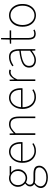

<svg xmlns="http://www.w3.org/2000/svg" viewBox="1313 -1991 912 3578"><g transform="rotate(-90 1769.0 -202.0)"><path d="M250 234Q189 234 145 217Q101 200 77.5 170Q54 140 54 100Q54 68 73.5 37Q93 6 126 -18V-22Q108 -33 96 -52Q84 -71 84 -98Q84 -131 102.5 -153.5Q121 -176 136 -186V-190Q114 -210 95 -244.5Q76 -279 76 -322Q76 -370 98 -408Q120 -446 157 -468Q194 -490 240 -490Q260 -490 276 -486.5Q292 -483 302 -478H462V-450H346V-446Q370 -428 387 -397Q404 -366 404 -322Q404 -274 382 -235.5Q360 -197 323 -174.5Q286 -152 240 -152Q219 -152 197 -158Q175 -164 158 -174Q142 -161 129 -143.5Q116 -126 116 -100Q116 -73 135.5 -53.5Q155 -34 210 -34H316Q396 -34 433 -8Q470 18 470 74Q470 114 443 150.5Q416 187 366.5 210.5Q317 234 250 234ZM240 -180Q275 -180 305 -198Q335 -216 353.5 -248Q372 -280 372 -322Q372 -387 333 -424.5Q294 -462 240 -462Q186 -462 147 -424.5Q108 -387 108 -322Q108 -280 126.5 -248Q145 -216 175 -198Q205 -180 240 -180ZM252 206Q309 206 350.5 187Q392 168 415 138Q438 108 438 76Q438 34 408.5 16Q379 -2 322 -2H212Q208 -2 191 -4Q174 -6 154 -10Q118 14 102 42.5Q86 71 86 98Q86 146 129.5 176Q173 206 252 206Z M742 12Q682 12 632.5 -18Q583 -48 553.5 -104Q524 -160 524 -238Q524 -316 553.5 -372.5Q583 -429 630 -459.5Q677 -490 730 -490Q785 -490 825.5 -464.5Q866 -439 888 -390Q910 -341 910 -270Q910 -263 910 -255Q910 -247 908 -238H540V-266H880Q880 -365 839 -413.5Q798 -462 730 -462Q688 -462 648 -437.5Q608 -413 582 -363.5Q556 -314 556 -240Q556 -172 580.5 -121.5Q605 -71 648 -43.5Q691 -16 744 -16Q785 -16 818 -27Q851 -38 876 -56L890 -34Q863 -16 829.5 -2Q796 12 742 12Z M1044 0V-478H1070L1074 -402H1076Q1114 -440 1153.5 -465Q1193 -490 1242 -490Q1316 -490 1351 -445.5Q1386 -401 1386 -308V0H1356V-304Q1356 -384 1329 -423Q1302 -462 1240 -462Q1195 -462 1158 -438Q1121 -414 1074 -366V0Z M1746 12Q1686 12 1636.5 -18Q1587 -48 1557.5 -104Q1528 -160 1528 -238Q1528 -316 1557.5 -372.5Q1587 -429 1634 -459.5Q1681 -490 1734 -490Q1789 -490 1829.5 -464.5Q1870 -439 1892 -390Q1914 -341 1914 -270Q1914 -263 1914 -255Q1914 -247 1912 -238H1544V-266H1884Q1884 -365 1843 -413.5Q1802 -462 1734 -462Q1692 -462 1652 -437.5Q1612 -413 1586 -363.5Q1560 -314 1560 -240Q1560 -172 1584.5 -121.5Q1609 -71 1652 -43.5Q1695 -16 1748 -16Q1789 -16 1822 -27Q1855 -38 1880 -56L1894 -34Q1867 -16 1833.5 -2Q1800 12 1746 12Z M2048 0V-478H2074L2078 -388H2080Q2103 -432 2137 -461Q2171 -490 2216 -490Q2228 -490 2239 -488Q2250 -486 2262 -480L2252 -454Q2243 -457 2234.5 -458.5Q2226 -460 2212 -460Q2179 -460 2143 -431.5Q2107 -403 2078 -332V0Z M2436 12Q2399 12 2367.5 -1.5Q2336 -15 2317 -43.5Q2298 -72 2298 -117Q2298 -197 2374 -238.5Q2450 -280 2612 -298Q2613 -337 2604.5 -375Q2596 -413 2570 -437.5Q2544 -462 2494 -462Q2443 -462 2402 -442.5Q2361 -423 2338 -406L2322 -428Q2337 -440 2363 -454.5Q2389 -469 2423 -479.5Q2457 -490 2496 -490Q2552 -490 2584 -465Q2616 -440 2629 -399Q2642 -358 2642 -310V0H2616L2612 -64H2610Q2573 -34 2528.5 -11Q2484 12 2436 12ZM2438 -16Q2482 -16 2523 -37Q2564 -58 2612 -98V-272Q2507 -260 2445.5 -239.5Q2384 -219 2357 -189Q2330 -159 2330 -118Q2330 -63 2362.5 -39.5Q2395 -16 2438 -16Z M2932 8Q2866 8 2843 -30.5Q2820 -69 2820 -130V-450H2744V-474L2820 -478L2824 -638H2850V-478H2992V-450H2850V-126Q2850 -80 2866 -50Q2882 -20 2934 -20Q2948 -20 2963 -23.5Q2978 -27 2996 -36L3008 -14Q2989 -4 2969 2Q2949 8 2932 8Z M3272 12Q3215 12 3166.5 -17.5Q3118 -47 3089 -103Q3060 -159 3060 -238Q3060 -318 3089 -374.5Q3118 -431 3166.5 -460.5Q3215 -490 3272 -490Q3329 -490 3377 -460.5Q3425 -431 3454.5 -374.5Q3484 -318 3484 -238Q3484 -159 3454.5 -103Q3425 -47 3377 -17.5Q3329 12 3272 12ZM3272 -16Q3323 -16 3364 -44Q3405 -72 3428.5 -122Q3452 -172 3452 -238Q3452 -304 3428.5 -354.5Q3405 -405 3364 -433.5Q3323 -462 3272 -462Q3221 -462 3180.5 -433.5Q3140 -405 3116 -354.5Q3092 -304 3092 -238Q3092 -172 3116 -122Q3140 -72 3180.5 -44Q3221 -16 3272 -16Z"/></g></svg>

Font: SourceSans3VF
Style: Regular
Weight: 200
Designer: Paul D. Hunt
Foundry: Adobe
Version: Version 3.052;hotconv 1.1.0;makeotfexe 2.6.0